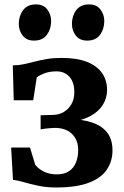

<svg xmlns="http://www.w3.org/2000/svg" viewBox="-20 -828 555 858"><path d="M230.1 9.8Q188.3 9.8 152.1 2.3Q116 -5.3 87.3 -13.7Q58.6 -22.1 38 -24.4L29.8 -168.7H114L137.2 -92.6Q150.1 -74.4 175.2 -61.6Q200.3 -48.8 233.7 -48.8Q267.6 -48.8 288.7 -63.2Q309.8 -77.5 319.6 -102.2Q329.4 -126.9 329.4 -157.5Q329.4 -202.8 301.7 -229.6Q274 -256.5 224.7 -256.5Q218.3 -256.5 205.2 -255.4Q192.1 -254.3 179.5 -252.8Q166.9 -251.2 161.5 -249.8V-312.9L219.3 -314.6Q243.4 -315.3 264.6 -327.4Q285.7 -339.6 298.9 -362.2Q312.1 -384.7 312.1 -416.3Q312.1 -460.6 290.3 -484.9Q268.5 -509.1 232.4 -509.1Q200.9 -509.1 177.5 -500Q154.1 -490.9 144.3 -482.2L128.4 -379.8H41.4L37.2 -535.9Q62.8 -536 86.5 -541.1Q110.2 -546.2 135.1 -552.7Q160 -559.2 189.2 -564.2Q218.4 -569.2 255.2 -569.2Q324.4 -569.2 369.5 -551.1Q414.6 -533 436.5 -500.9Q458.5 -468.7 458.5 -426.4Q458.5 -389.7 439.5 -359.4Q420.5 -329.1 383.3 -309Q346 -289 291.2 -282.5V-295.6Q349.5 -294.8 392.5 -280.2Q435.6 -265.6 459.2 -235.2Q482.7 -204.8 482.7 -155.9Q482.7 -107.9 457.7 -70.4Q432.7 -32.9 377.2 -11.5Q321.8 9.8 230.1 9.8ZM131.5 -646.6Q98.3 -646.6 81.1 -669.3Q63.9 -691.9 63.9 -721.1Q63.9 -756.5 83.1 -782.4Q102.2 -808.3 139.9 -808.3H140.9Q174.2 -808.3 191.4 -785.7Q208.5 -763 208.5 -733.8Q208.5 -698.5 189.6 -672.5Q170.7 -646.6 132.5 -646.6ZM369 -646.6Q335.8 -646.6 318.6 -669.3Q301.4 -691.9 301.4 -721.1Q301.4 -756.5 320.6 -782.4Q339.8 -808.3 377.5 -808.3H378.5Q411.8 -808.3 428.9 -785.7Q446 -763 446 -733.8Q446 -698.5 427.1 -672.5Q408.2 -646.6 370 -646.6Z"/></svg>

Font: Merriweather 7pt Light
Style: Regular
Weight: 300
Designer: Eben Sorkin
Foundry: Eben Sorkin
Version: Version 2.200;gftools[0.9.31]